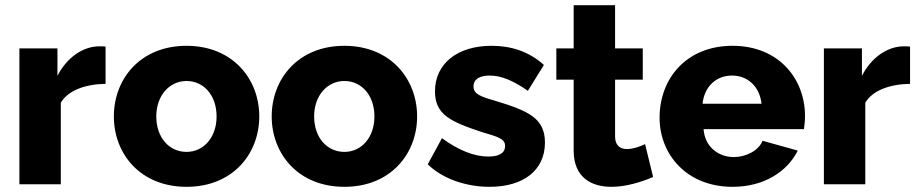

<svg xmlns="http://www.w3.org/2000/svg" viewBox="-20 -712 3549 742"><path d="M388 -388V-532C382 -533 376 -533 362 -533C299 -532 238 -489 202 -419V-525H55V0H215V-315C243 -363 311 -387 388 -388Z M420 -262C420 -118 522 10 701 10C880 10 982 -118 982 -262C982 -407 879 -535 701 -535C522 -535 420 -407 420 -262ZM701 -125C634 -125 584 -180 584 -262C584 -343 635 -399 701 -399C767 -399 817 -344 817 -262C817 -181 767 -125 701 -125Z M1030 -262C1030 -118 1132 10 1311 10C1490 10 1592 -118 1592 -262C1592 -407 1489 -535 1311 -535C1132 -535 1030 -407 1030 -262ZM1311 -125C1244 -125 1194 -180 1194 -262C1194 -343 1245 -399 1311 -399C1377 -399 1427 -344 1427 -262C1427 -181 1377 -125 1311 -125Z M1872 10C2003 10 2086 -54 2086 -161C2086 -256 2021 -284 1892 -323C1836 -339 1810 -349 1810 -378C1810 -408 1837 -420 1872 -420C1916 -420 1961 -402 2020 -361L2082 -461C2022 -515 1952 -535 1880 -535C1745 -535 1661 -464 1661 -359C1661 -269 1721 -242 1841 -202C1901 -184 1932 -177 1932 -148C1932 -120 1908 -107 1867 -107C1813 -107 1752 -131 1688 -178L1633 -77C1692 -20 1782 10 1872 10Z M2504 -28 2473 -155C2454 -146 2427 -136 2403 -136C2376 -136 2357 -150 2357 -185V-404H2464V-525H2357V-692H2197V-525H2130V-404H2197V-130C2197 -28 2263 10 2343 10C2400 10 2460 -9 2504 -28Z M2811 10C2932 10 3022 -48 3063 -130L2927 -168C2912 -130 2863 -105 2816 -105C2758 -105 2704 -143 2699 -213H3087C3089 -226 3091 -245 3091 -264C3091 -407 2990 -535 2811 -535C2632 -535 2529 -408 2529 -257C2529 -115 2634 10 2811 10ZM2695 -311C2702 -377 2747 -420 2809 -420C2870 -420 2916 -377 2923 -311Z M3497 -388V-532C3491 -533 3485 -533 3471 -533C3408 -532 3347 -489 3311 -419V-525H3164V0H3324V-315C3352 -363 3420 -387 3497 -388Z"/></svg>

Font: FIGSv2-sans-serif ExtraBold
Style: Regular
Weight: 800
Designer: Matt McInerney, Pablo Impallari, Rodrigo Fuenzalida,Mirko Velimirovic
Foundry: Matt McInerney, Pablo Impallari, Rodrigo Fuenzalida
Version: Version 4.021;hotconv 1.0.109;makeotfexe 2.5.65596